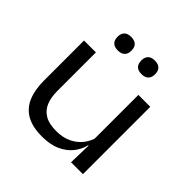

<svg xmlns="http://www.w3.org/2000/svg" viewBox="-177 -814 974 974"><g transform="rotate(45 309.5 -327.0)"><path d="M153.1 -483.4V-204.9Q153.1 -161.3 166.3 -128.5Q179.5 -95.6 210 -77.1Q240.5 -58.6 292.2 -58.6Q340 -58.6 375.1 -75.5Q410.1 -92.3 432.2 -121Q454.2 -149.6 462.1 -184.9L476 -122.5H458.5Q450.1 -86.5 425.8 -55.8Q401.4 -25 360.6 -6.5Q319.8 12.1 261.2 12.1Q191.9 12.1 149.4 -12.5Q106.9 -37.1 87.4 -83.7Q67.9 -130.2 67.9 -195.6V-483.4ZM543.3 -483.4V0H458L461.5 -130.5L458 -138.5V-483.4ZM224.1 -568.9Q199.5 -568.9 187.1 -581.3Q174.7 -593.7 174.7 -616.2V-618.7Q174.7 -640.9 187.1 -653.3Q199.5 -665.8 224.1 -665.8Q249.4 -665.8 261.9 -653.3Q274.3 -640.9 274.3 -618.7V-616.2Q274.3 -593.8 261.9 -581.3Q249.4 -568.9 224.1 -568.9ZM394.3 -568.9Q369.2 -568.9 357.1 -581.3Q344.9 -593.7 344.9 -616.2V-618.7Q344.9 -640.9 357.1 -653.3Q369.2 -665.8 394.3 -665.8Q419.1 -665.8 431.5 -653.3Q443.9 -640.9 443.9 -618.7V-616.2Q443.9 -593.8 431.5 -581.3Q419.1 -568.9 394.3 -568.9Z"/></g></svg>

Font: Anek Gurmukhi Medium SemiExpanded
Style: Regular
Weight: 500
Width: 6
Version: Version 1.003